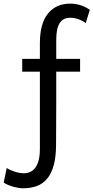

<svg xmlns="http://www.w3.org/2000/svg" viewBox="-113 -811 516 1061"><path d="M9.8 -485.8H107.4V-571.3Q107.4 -681.2 152.1 -736.1Q196.8 -791 275.9 -791Q304.7 -791 332.5 -782Q360.4 -772.9 383.3 -756.8L360.8 -683.6Q342.3 -697.3 319.8 -705.1Q297.4 -712.9 275.9 -712.9Q256.8 -712.9 242.2 -706.3Q227.5 -699.7 217.8 -685.1Q208 -670.4 202.9 -647.2Q197.8 -624 197.8 -590.8V-485.8H329.6V-415H197.8V-241.2Q197.8 -169.9 197.3 -110.8Q196.8 -51.8 196.8 -12.2Q196.8 56.2 183.8 102.5Q170.9 148.9 147.2 177Q123.5 205.1 89.6 217.3Q55.7 229.5 14.2 229.5Q3.9 229.5 -10 227.3Q-23.9 225.1 -38.6 221.2Q-53.2 217.3 -67.6 211.2Q-82 205.1 -92.8 197.8L-75.7 117.2Q-67.9 123 -55.9 128.4Q-43.9 133.8 -30.8 137.9Q-17.6 142.1 -4.6 144.3Q8.3 146.5 18.6 146.5Q38.1 146.5 54.4 138.9Q70.8 131.3 82.5 115.2Q94.2 99.1 100.8 73.7Q107.4 48.3 107.4 12.2V-415H9.8Z"/></svg>

Font: Andika Eur
Style: Regular
Weight: 400
Designer: Victor Gaultney, Annie Olsen, Julie Remington, Don Collingsworth, Eric Hays, Becca Hirsbrunner
Foundry: SIL International
Version: Version 5.000